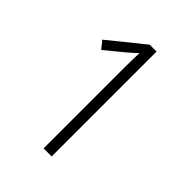

<svg xmlns="http://www.w3.org/2000/svg" viewBox="-206 -819 924 924"><g transform="rotate(45 256.5 -357.0)"><path d="M311 0V-714H264L86 -570L117 -531L206 -604C229 -624 243 -635 258 -651C257 -615 256 -580 256 -528V0Z"/></g></svg>

Font: Noto Sans Ethiopic SemiCondensed Light
Style: Regular
Weight: 300
Width: 4
Designer: Monotype Design Team
Foundry: Monotype Imaging Inc.
Version: Version 2.102